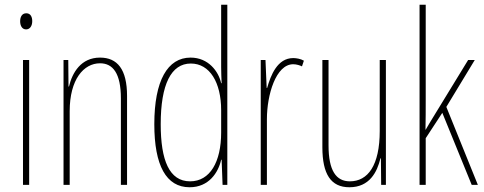

<svg xmlns="http://www.w3.org/2000/svg" viewBox="-20 -780 2043 810"><path d="M91 -724C71 -724 65 -706 65 -690C65 -672 73 -656 90 -656C106 -656 116 -670 116 -691C116 -707 110 -724 91 -724ZM103 -527H77V0H103Z M402 -537C322 -537 285 -474 271 -415H269L268 -527H248V0H274V-311C274 -445 333 -513 402 -513C456 -513 490 -471 490 -365V0H516V-375C516 -488 475 -537 402 -537Z M780 10C861 10 901 -52 913 -106H915L919 0H939V-760H913V-497C913 -475 914 -454 915 -429H913C902 -479 859 -537 784 -537C687 -537 631 -440 631 -256C631 -82 681 10 780 10ZM782 -15C694 -15 658 -104 658 -256C658 -424 702 -512 785 -512C865 -512 913 -432 913 -315V-221C913 -97 866 -15 782 -15Z M1217 -535C1150 -535 1122 -462 1107 -409H1105L1100 -527H1080V0H1106V-277C1106 -380 1144 -509 1217 -509C1231 -509 1246 -504 1254 -500L1262 -524C1248 -532 1230 -535 1217 -535Z M1608 -527H1582V-228C1582 -82 1532 -15 1456 -15C1398 -15 1366 -60 1366 -167V-527H1340V-159C1340 -45 1376 10 1454 10C1539 10 1571 -54 1585 -112H1587L1588 0H1608Z M1776 -361V-760H1750V0H1776V-197L1846 -304L1970 0H1996L1863 -329L1983 -527H1955L1807 -285C1795 -266 1789 -255 1776 -233H1775C1776 -278 1776 -314 1776 -361Z"/></svg>

Font: Noto Sans Khmer UI ExtraCondensed Thin
Style: Regular
Weight: 100
Width: 2
Designer: Danh Hong and the Monotype Design Team
Foundry: Monotype Imaging Inc.
Version: Version 2.002